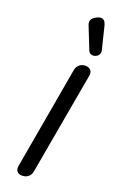

<svg xmlns="http://www.w3.org/2000/svg" viewBox="-189 -1048 686 1106"><g transform="rotate(20 154.0 -495.0)"><path d="M69 -25Q69 -33 70 -37L180 -663Q184 -685 199 -697.5Q214 -710 235 -710Q253 -710 264.5 -700.5Q276 -691 276 -673Q276 -666 275 -663L164 -37Q160 -15 145 -2.5Q130 10 108 10Q90 10 79.5 1Q69 -8 69 -25ZM255 -780Q233 -780 226 -799L171 -937Q168 -945 168 -953Q168 -978 200 -993Q214 -1000 225 -1000Q249 -1000 258 -967L293 -825Q294 -822 294 -816Q294 -806 288 -797Q282 -788 270 -783Q263 -780 255 -780Z"/></g></svg>

Font: Kodchasan Medium
Style: Italic
Weight: 500
Italic angle: -10°
Version: Version 1.000; ttfautohint (v1.6)